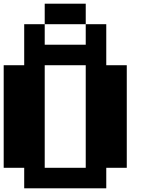

<svg xmlns="http://www.w3.org/2000/svg" viewBox="-20 -1020 818 1040"><path d="M444.4 -111.1V-666.7H222.2V-111.1ZM444.4 -888.9H222.2V-1000H444.4ZM444.4 -777.8V-888.9H555.6V-666.7H666.7V-111.1H555.6V0H111.1V-111.1H0V-666.7H111.1V-888.9H222.2V-777.8Z"/></svg>

Font: Pixeloid Sans
Style: Bold
Weight: 700
Monospace: yes
Designer: GGBot
Version: 0.3